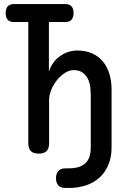

<svg xmlns="http://www.w3.org/2000/svg" viewBox="-20 -750 640 950"><path d="M49 -641Q28 -641 18 -652.5Q8 -664 8 -685.5Q8 -707 18 -718.5Q28 -730 49 -730H303Q324 -730 334 -718.5Q344 -707 344 -685.5Q344 -664 334 -652.5Q324 -641 303 -641H222V-395Q237 -444 276.5 -472Q316 -500 362 -500Q404 -500 435.5 -486Q467 -472 488.5 -446.5Q510 -421 521 -385.5Q532 -350 532 -307V-20Q532 28 516 66Q500 104 472 129Q444 154 405.5 167Q367 180 322 180H304Q281 180 269 167.5Q257 155 257 132Q257 109 269 96Q281 83 304 83H322Q345 83 364 78Q383 73 398 61.5Q413 50 421 30Q429 10 429 -21V-280Q429 -304 425.5 -326Q422 -348 412 -365Q402 -382 386 -392.5Q370 -403 344 -403Q322 -403 300 -388.5Q278 -374 261 -352.5Q244 -331 233.5 -305Q223 -279 223 -256V-42Q223 -15 210.5 -2.5Q198 10 171.5 10Q145 10 132.5 -2.5Q120 -15 120 -42V-641Z"/></svg>

Font: Maple Mono NL Medium
Style: Regular
Weight: 500
Monospace: yes
Designer: subframe7536
Version: Version 7.000